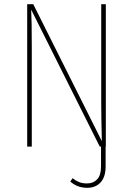

<svg xmlns="http://www.w3.org/2000/svg" viewBox="-20 -701 636 918"><path d="M486 0H485V95Q485 145 461 171Q437 197 397 197Q350 197 316 167L327 151Q342 163 358 169.5Q374 176 396 176Q426 176 444.5 156.5Q463 137 463 95V0H457L129 -655Q132 -604 132 -477V0H110V-681H139L467 -26Q464 -146 464 -205V-681H486Z"/></svg>

Font: Fira Sans Condensed Thin
Style: Regular
Weight: 250
Width: 3
Designer: Carrois Corporate & Edenspiekermann AG
Foundry: Carrois Corporate GbR & Edenspiekermann AG
Version: Version 4.203